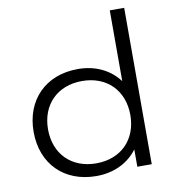

<svg xmlns="http://www.w3.org/2000/svg" viewBox="-85 -835 830 919"><g transform="rotate(-10 330.0 -375.0)"><path d="M510 0H580V-760H510V-416C466 -475 396 -510 310 -510C154 -510 50 -406 50 -250C50 -94 154 10 310 10C396 10 466 -25 510 -84ZM320 -50C200 -50 120 -130 120 -250C120 -370 200 -450 320 -450C440 -450 520 -370 520 -250C520 -130 440 -50 320 -50Z"/></g></svg>

Font: Gully Light
Style: Regular
Weight: 300
Designer: jaikishan Patel
Foundry: MagicType
Version: Version 1.000;Glyphs 3.2 (3242)